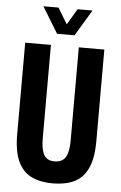

<svg xmlns="http://www.w3.org/2000/svg" viewBox="-60 -920 612 974"><g transform="rotate(5 246.5 -433.5)"><path d="M246 12Q184 12 139 -9Q94 -30 69.5 -81Q45 -132 45 -221V-687H176V-211Q176 -155 191.5 -127.5Q207 -100 245 -100Q285 -100 301.5 -127.5Q318 -155 318 -211V-687H448V-221Q448 -132 423.5 -81Q399 -30 354 -9Q309 12 246 12ZM121 -879H198L268 -763H226L295 -879H371L291 -746H202Z"/></g></svg>

Font: Archivo ExtraCondensed
Style: Bold
Weight: 700
Width: 2
Designer: Hector Gatti
Foundry: Omnibus-Type
Version: Version 2.001